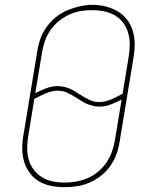

<svg xmlns="http://www.w3.org/2000/svg" viewBox="-20 -766 640 794"><path d="M246 8Q218 8 190.5 2.5Q163 -3 140.5 -16.5Q118 -30 102.5 -51.5Q87 -73 79.5 -98.5Q72 -124 72 -152Q72 -180 77 -208L134 -553Q138 -580 147 -605.5Q156 -631 172.5 -654Q189 -677 211 -695Q233 -713 258.5 -723.5Q284 -734 310.5 -740Q337 -746 363 -746Q391 -746 418 -739Q445 -732 467.5 -718.5Q490 -705 506 -684Q522 -663 529.5 -637Q537 -611 537 -583Q537 -555 532 -527L475 -182Q471 -155 462 -129.5Q453 -104 437 -81Q421 -58 398.5 -40Q376 -22 350.5 -11Q325 0 298.5 4Q272 8 246 8ZM391 -344Q403 -344 415.5 -347Q428 -350 440 -355Q452 -360 463.5 -366Q475 -372 487 -378L512 -530Q516 -555 516.5 -580Q517 -605 510.5 -628.5Q504 -652 490 -671Q476 -690 455.5 -702Q435 -714 410.5 -719Q386 -724 361 -724Q336 -724 312.5 -720Q289 -716 266 -705.5Q243 -695 223 -678.5Q203 -662 188.5 -641Q174 -620 166 -597Q158 -574 154 -550L126 -381Q148 -392 171.5 -401Q195 -410 218 -410Q231 -410 244 -407Q257 -404 268 -399.5Q279 -395 289.5 -388.5Q300 -382 310 -375Q310 -375 310.5 -375Q311 -375 311 -375Q311 -375 311 -375Q311 -375 311 -375Q311 -375 311 -375Q311 -375 311 -375Q329 -363 348.5 -353.5Q368 -344 391 -344ZM246 -11Q270 -11 294 -15Q318 -19 341.5 -29Q365 -39 385 -55.5Q405 -72 419.5 -93Q434 -114 442.5 -137.5Q451 -161 455 -185L483 -354Q461 -343 438 -334Q415 -325 391 -325Q378 -325 365.5 -328Q353 -331 341.5 -335.5Q330 -340 319.5 -346.5Q309 -353 299 -360Q299 -360 299 -360Q299 -360 299 -360Q299 -360 299 -360Q299 -360 299 -360Q299 -360 299 -360Q299 -360 299 -360H298Q280 -372 260.5 -381.5Q241 -391 218 -391Q206 -391 193.5 -388Q181 -385 169 -380Q157 -375 145.5 -369Q134 -363 122 -357L97 -205Q93 -180 92.5 -155Q92 -130 98.5 -107Q105 -84 119 -65Q133 -46 153 -33.5Q173 -21 197 -16Q221 -11 246 -11Z"/></svg>

Font: Iosevka Slab Thin Extended
Style: Italic
Weight: 100
Width: 7
Italic angle: -9°
Monospace: yes
Designer: Belleve Invis
Foundry: Belleve Invis
Version: Version 11.1.0; ttfautohint (v1.8.3)